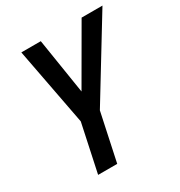

<svg xmlns="http://www.w3.org/2000/svg" viewBox="-169 -832 891 949"><g transform="rotate(-30 276.5 -357.0)"><path d="M174 -272 90 -714H201L251 -398L434 -714H553L283 -272L225 0H116Z"/></g></svg>

Font: Noto Sans UI NarrowMedium
Style: Italic
Weight: 500
Width: 4
Italic angle: -12°
Designer: Monotype Design Team
Foundry: Monotype Imaging Inc.
Version: Version 1.001